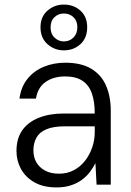

<svg xmlns="http://www.w3.org/2000/svg" viewBox="-20 -807 573 839"><path d="M227 12Q169 12 130 -10.5Q91 -33 71.5 -69Q52 -105 52 -147Q52 -202 77.5 -238Q103 -274 150 -292.5Q197 -311 258 -311H394Q394 -364 381 -400Q368 -436 339.5 -454.5Q311 -473 265 -473Q214 -473 179.5 -449Q145 -425 137 -376H65Q72 -428 100.5 -463Q129 -498 172 -515.5Q215 -533 265 -533Q335 -533 379 -506.5Q423 -480 443.5 -432.5Q464 -385 464 -324V0H402L397 -94Q387 -74 372.5 -55Q358 -36 337.5 -21Q317 -6 289.5 3Q262 12 227 12ZM238 -48Q274 -48 303 -63.5Q332 -79 352 -105Q372 -131 383 -163Q394 -195 394 -229V-255H264Q213 -255 182.5 -242Q152 -229 139 -205Q126 -181 126 -150Q126 -120 139 -97.5Q152 -75 177 -61.5Q202 -48 238 -48ZM259 -587Q218 -587 187.5 -614Q157 -641 157 -688Q157 -734 187.5 -760.5Q218 -787 259 -787Q302 -787 331.5 -760.5Q361 -734 361 -688Q361 -641 331.5 -614Q302 -587 259 -587ZM259 -626Q284 -626 301 -643Q318 -660 318 -688Q318 -716 301 -732Q284 -748 259 -748Q235 -748 218 -732Q201 -716 201 -687Q201 -659 218.5 -642.5Q236 -626 259 -626Z"/></svg>

Font: DM Sans 10pt Light
Style: Regular
Weight: 300
Version: Version 4.004;gftools[0.9.30]